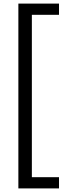

<svg xmlns="http://www.w3.org/2000/svg" viewBox="-20 -828 348 1068"><path d="M82.2 220V-808H308.2V-745.6H157.2V157.6H308.2V220Z"/></svg>

Font: Encode Sans Condensed Thin
Style: Regular
Weight: 100
Width: 3
Designer: Multiple Designers
Foundry: Impallari Type
Version: Version 3.002